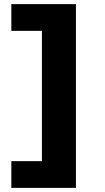

<svg xmlns="http://www.w3.org/2000/svg" viewBox="-20 -758 509 933"><path d="M349 -738V155H183.7V-738ZM226.6 25V155H35.1V25ZM226.6 -738V-608H35.1V-738Z"/></svg>

Font: REM Medium
Style: Regular
Weight: 500
Designer: Octavio Pardo
Foundry: Ashler Design
Version: Version 1.005;gftools[0.9.28]